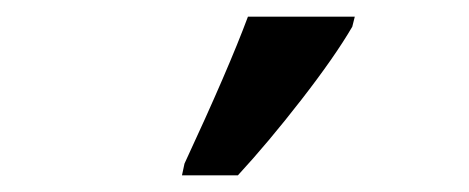

<svg xmlns="http://www.w3.org/2000/svg" viewBox="-20 -816 562 230"><path d="M201 -620Q254 -734 277 -796H405L402 -784Q381 -748 341 -696.5Q301 -645 265 -606H198Z"/></svg>

Font: Noto Serif Narrow
Style: Bold Italic
Weight: 700
Width: 4
Italic angle: -12°
Designer: Monotype Design Team
Foundry: Monotype Imaging Inc.
Version: Version 1.001